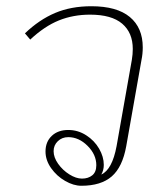

<svg xmlns="http://www.w3.org/2000/svg" viewBox="-20 -586 523 616"><path d="M438 -434Q438 -413 434 -394L385 -117Q373 -50 338.5 -20Q304 10 241 10Q216 10 189 -5.5Q162 -21 144 -46.5Q126 -72 126 -100Q126 -131 146 -150Q166 -169 199 -169Q230 -169 256.5 -152Q283 -135 298 -109Q313 -83 313 -57Q313 -40 305 -26Q340 -42 354 -117L403 -394Q406 -412 406 -429Q406 -481 372 -510Q338 -539 269 -539Q215 -539 169 -520.5Q123 -502 77 -459L60 -479Q106 -523 157 -544.5Q208 -566 273 -566Q355 -566 396.5 -531.5Q438 -497 438 -434ZM289 -56Q289 -90 261 -118Q233 -146 199 -146Q179 -146 165.5 -133Q152 -120 152 -101Q152 -81 166.5 -60.5Q181 -40 202.5 -26.5Q224 -13 243 -13Q263 -13 276 -23.5Q289 -34 289 -56Z"/></svg>

Font: KoHo ExtraLight
Style: Italic
Weight: 275
Italic angle: -10°
Version: Version 1.000; ttfautohint (v1.6)